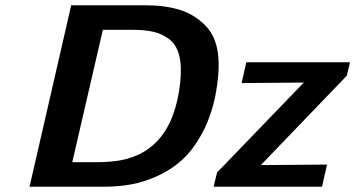

<svg xmlns="http://www.w3.org/2000/svg" viewBox="-20 -708 1347 728"><path d="M790 0 803 -54 1132 -395Q1093 -395 1014 -394Q935 -393 896 -393L914 -472H1307L1295 -421L969 -82Q1010 -82 1095 -83Q1180 -84 1220 -84L1201 0ZM92 0 250 -688H530Q605 -688 660.5 -671Q716 -654 757 -613Q798 -572 806.5 -505Q815 -438 795 -337Q777 -257 743 -196.5Q709 -136 668 -99.5Q627 -63 575.5 -40Q524 -17 475.5 -8.5Q427 0 374 0ZM254 -93H351Q366 -93 396 -95Q632 -112 663 -393Q670 -456 659.5 -497.5Q649 -539 621.5 -559.5Q594 -580 561.5 -587.5Q529 -595 482 -595H370Z"/></svg>

Font: Coval
Style: ExtraBold Italic
Weight: 800
Foundry: Context Ltd
Version: Version 001.000